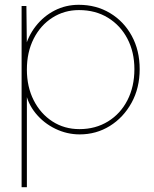

<svg xmlns="http://www.w3.org/2000/svg" viewBox="-20 -550 642 800"><path d="M70 230V-525H90L92 -348L83 -345Q96 -399 129 -441Q162 -483 208 -506.5Q254 -530 308 -530Q381 -530 438.5 -495.5Q496 -461 529 -400.5Q562 -340 562 -262Q562 -183 528 -121.5Q494 -60 437.5 -25Q381 10 312 10Q259 10 210.5 -13.5Q162 -37 128.5 -78Q95 -119 86 -170L92 -167V230ZM540 -262Q540 -333 511 -388.5Q482 -444 430 -476Q378 -508 309 -508Q248 -508 198.5 -476.5Q149 -445 120.5 -389Q92 -333 92 -260Q92 -188 120.5 -132Q149 -76 198.5 -44Q248 -12 311 -12Q378 -12 430 -44Q482 -76 511 -132.5Q540 -189 540 -262Z"/></svg>

Font: Mach Thin
Style: Regular
Weight: 250
Version: Version 1.002